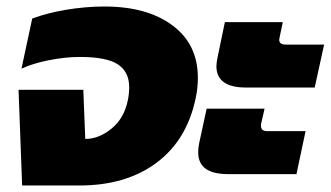

<svg xmlns="http://www.w3.org/2000/svg" viewBox="-20 -570 1016 590"><path d="M37 -294H236L242 -143Q284 -143 323 -175Q362 -207 373 -263Q377 -282 377 -302Q377 -349 342.5 -372Q308 -395 225 -395Q181 -395 130.5 -385Q80 -375 46 -359L79 -513Q124 -530 183.5 -540Q243 -550 301 -550Q432 -550 510 -492Q588 -434 588 -331Q588 -298 581 -267Q554 -139 460.5 -69.5Q367 0 224 0H48Z M645 -367Q645 -376 649 -396L671 -502H849L839 -454L838 -448Q838 -433 858 -433H976L947 -301H736Q645 -301 645 -367ZM589 -102Q589 -115 592 -130L615 -236H793L782 -188V-183Q782 -167 801 -167H919L891 -35H680Q589 -35 589 -102Z"/></svg>

Font: Prompt ExtraBold
Style: Italic
Weight: 800
Italic angle: -12°
Designer: Katatrad Team
Foundry: CadsonDemak
Version: Version 1.001